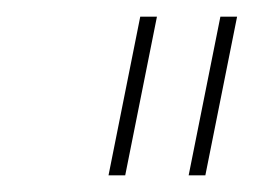

<svg xmlns="http://www.w3.org/2000/svg" viewBox="-20 -719 304 230"><path d="M130 -509H110L148 -699H168ZM226 -509H206L244 -699H264Z"/></svg>

Font: Argentum Sans Thin
Style: Italic
Weight: 100
Italic angle: -11°
Designer: Julieta Ulanovsky (font), Cristiano Sobral (main changes and remaster)
Foundry: Julieta Ulanovsky (font), Cristiano Sobral (main changes and remaster)
Version: Version 2.007;June 15, 2022;FontCreator 14.0.0.2814 64-bit; 